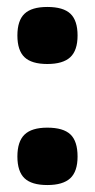

<svg xmlns="http://www.w3.org/2000/svg" viewBox="-20 -522 273 552"><path d="M116 -155Q162 -155 182.5 -135.5Q203 -116 203 -72Q203 -29 182 -9.5Q161 10 116 10Q71 10 50.5 -9.5Q30 -29 30 -72Q30 -115 50.5 -135Q71 -155 116 -155ZM116 -502Q162 -502 182.5 -482.5Q203 -463 203 -420Q203 -377 182 -357.5Q161 -338 116 -338Q71 -338 50.5 -357.5Q30 -377 30 -420Q30 -463 50.5 -482.5Q71 -502 116 -502Z"/></svg>

Font: Fivo Sans Modern
Style: Regular
Weight: 700
Designer: Alexander Slobzheninov
Foundry: Alexander Slobzheninov
Version: 1.0